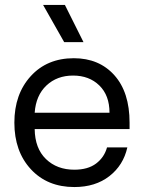

<svg xmlns="http://www.w3.org/2000/svg" viewBox="-20 -745 575 775"><path d="M280 10Q171 10 104.5 -62Q38 -134 38 -250Q38 -365 104 -437.5Q170 -510 278 -510Q380 -510 441.5 -441.5Q503 -373 503 -250V-224H120Q121 -146 165.5 -103Q210 -60 280 -60Q335 -60 368 -85Q401 -110 412 -150H494Q478 -78 421.5 -34Q365 10 280 10ZM120 -290H422Q422 -360 381 -400Q340 -440 275 -440Q210 -440 167.5 -400Q125 -360 120 -290ZM154 -725H242L317 -575H239Z"/></svg>

Font: TASA Orbiter Display
Style: Regular
Weight: 400
Designer: Weizhong Zhang
Version: Version 1.000;Glyphs 3.1.2 (3151)